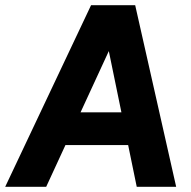

<svg xmlns="http://www.w3.org/2000/svg" viewBox="-46 -720 735 740"><path d="M-26 0 305 -700H455L132 0ZM168 -161 183 -287H505L490 -161ZM481 0 337 -700H475L633 0Z"/></svg>

Font: Inclusive Sans
Style: Bold Italic
Weight: 700
Italic angle: -7°
Designer: Olivia King
Foundry: Olivia King
Version: Version 2.004